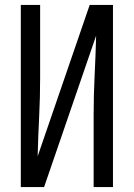

<svg xmlns="http://www.w3.org/2000/svg" viewBox="-20 -755 540 775"><path d="M64 0V-735H142V-441Q142 -362 138 -283Q134 -204 132 -124L342 -735H436V0H358V-294Q358 -373 362 -452Q366 -531 368 -611L158 0Z"/></svg>

Font: Moesevka
Style: Regular
Weight: 400
Monospace: yes
Designer: Belleve Invis
Foundry: Belleve Invis
Version: Version 32.5.0; ttfautohint (v1.8.4)